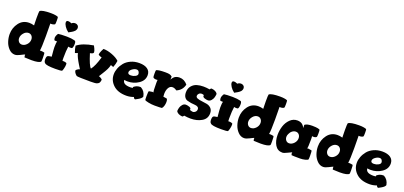

<svg xmlns="http://www.w3.org/2000/svg" viewBox="24 -1799 6025 2860"><g transform="rotate(20 3037.0 -369.0)"><path d="M25 -254Q25 -355 84.5 -433.5Q144 -512 245 -512Q281 -512 323 -500Q323 -502 321.5 -539.5Q320 -577 320 -619Q320 -718 325 -728Q360 -758 497 -758Q541 -758 570.5 -752.5Q600 -747 606 -743L613 -739Q617 -730 617 -683Q617 -635 613 -626Q608 -618 590.5 -613Q573 -608 557 -608Q545 -608 541 -609Q541 -592 542 -526.5Q543 -461 543 -412Q543 -234 533 -178Q536 -179 550 -179Q572 -179 604 -172Q612 -166 612 -87Q612 -43 609 -31Q581 0 463 0Q459 0 351 -4Q346 -23 346 -39Q346 -47 347 -48Q331 -43 282.5 -17.5Q234 8 201 8Q148 8 106 -35Q64 -78 44.5 -137Q25 -196 25 -254ZM178 -247Q178 -215 197 -192Q216 -169 247 -169Q288 -169 322.5 -205Q357 -241 357 -287Q357 -321 337.5 -344Q318 -367 286 -367Q244 -367 211 -328.5Q178 -290 178 -247Z M651 -83Q651 -132 671 -140Q680 -145 706 -149Q724 -152 729 -152Q718 -268 718 -300Q718 -370 728 -392Q699 -392 683 -396Q675 -417 675 -433Q675 -464 702 -504Q739 -511 841 -511Q876 -511 909 -507Q942 -503 960.5 -497.5Q979 -492 979 -487Q987 -475 987 -450Q987 -397 971 -377Q968 -373 944 -373Q920 -373 910 -378Q899 -308 899 -197Q899 -150 902 -148Q908 -149 919 -149Q945 -149 967 -138Q971 -131 971 -114Q971 -89 963 -55.5Q955 -22 947 -9Q931 0 840 0Q694 0 671 -27Q651 -41 651 -83ZM751 -706Q751 -734 781 -734Q806 -734 835 -719Q856 -740 891 -740Q913 -740 930 -725Q947 -710 947 -684Q947 -671 941.5 -659Q936 -647 930 -639Q924 -631 910 -620.5Q896 -610 888.5 -605.5Q881 -601 862 -590.5Q843 -580 838 -577Q799 -606 775 -642.5Q751 -679 751 -706Z M1007 -428Q1095 -498 1263 -525Q1264 -525 1283 -486Q1300 -449 1300 -430Q1300 -413 1278 -405Q1256 -397 1246 -397Q1302 -216 1339 -185Q1388 -245 1432 -397Q1420 -397 1401 -406Q1377 -417 1376 -422Q1376 -444 1395 -486Q1414 -525 1415 -525Q1480 -525 1556.5 -495.5Q1633 -466 1671 -428L1661 -376Q1653 -346 1643 -322Q1624 -326 1601 -337Q1593 -301 1576 -266Q1559 -231 1527 -180.5Q1495 -130 1489 -119Q1500 -119 1519 -107Q1539 -96 1547 -84Q1543 -52 1534.5 -36.5Q1526 -21 1499 -10Q1477 -1 1401 -1Q1198 -1 1178 -9Q1131 -47 1131 -84Q1138 -94 1159 -107Q1178 -119 1189 -119Q1187 -121 1169.5 -150Q1152 -179 1146 -188.5Q1140 -198 1125 -224.5Q1110 -251 1103 -266Q1096 -281 1088 -301Q1080 -321 1077 -337Q1054 -326 1035 -322Q1026 -345 1017 -376Q1014 -390 1007 -428Z M1687 -222Q1687 -269 1705.5 -318Q1724 -367 1759.5 -410.5Q1795 -454 1855.5 -482Q1916 -510 1991 -510Q2074 -510 2120.5 -476.5Q2167 -443 2167 -381Q2167 -297 2089.5 -244.5Q2012 -192 1916 -192Q1890 -192 1863 -197Q1865 -124 1985 -124Q2006 -124 2021 -127Q2021 -135 2024 -144Q2068 -180 2119 -180Q2129 -180 2134 -179Q2200 -143 2215 -61Q2214 -53 2207.5 -44Q2201 -35 2194 -28.5Q2187 -22 2174 -13.5Q2161 -5 2153.5 -1Q2146 3 2131.5 11Q2117 19 2115 20Q2109 20 2105 18.5Q2101 17 2097.5 13.5Q2094 10 2093 8.5Q2092 7 2089 0.5Q2086 -6 2085 -7Q2029 14 1970 14Q1836 14 1761.5 -55Q1687 -124 1687 -222ZM1882 -326Q1882 -293 1930 -293Q1966 -293 1999 -310Q2032 -327 2032 -352Q2032 -369 2020.5 -387.5Q2009 -406 1984 -406Q1953 -406 1917.5 -381Q1882 -356 1882 -326Z M2254 -439Q2254 -486 2258 -495Q2294 -513 2402 -513Q2445 -513 2467 -507.5Q2489 -502 2509 -485Q2508 -468 2508 -434L2511 -442Q2515 -450 2523.5 -461.5Q2532 -473 2544 -484.5Q2556 -496 2578 -504Q2600 -512 2627 -512Q2703 -512 2756 -447Q2735 -353 2645 -315Q2609 -341 2578 -341Q2538 -341 2515.5 -301.5Q2493 -262 2493 -204Q2493 -184 2496 -161Q2502 -161 2538 -155L2551 -153Q2566 -142 2566 -100Q2566 -70 2557 -40Q2548 -10 2533 4Q2513 8 2418 8Q2369 8 2317.5 -2.5Q2266 -13 2260 -23Q2257 -35 2257 -79Q2257 -158 2265 -164Q2307 -173 2319 -173Q2329 -173 2336 -170Q2327 -184 2327 -315Q2327 -360 2330 -366Q2318 -364 2308 -364Q2272 -364 2258 -382Q2254 -391 2254 -439Z M2763 -30Q2764 -59 2772 -87Q2780 -115 2801.5 -139.5Q2823 -164 2853 -164Q2878 -164 2907.5 -153.5Q2937 -143 2937 -123Q2937 -119 2935 -111Q2971 -99 2984 -99Q3007 -99 3024.5 -116.5Q3042 -134 3042 -159Q3042 -183 3023.5 -195Q3005 -207 2976.5 -208Q2948 -209 2915.5 -214Q2883 -219 2854.5 -227.5Q2826 -236 2807.5 -264Q2789 -292 2789 -338Q2789 -400 2823 -440Q2857 -480 2903.5 -494Q2950 -508 3008 -508Q3052 -508 3106 -499Q3116 -517 3129 -521Q3203 -514 3227 -471Q3225 -442 3217.5 -414.5Q3210 -387 3188.5 -362Q3167 -337 3136 -337Q3111 -337 3082 -347.5Q3053 -358 3053 -378Q3053 -382 3055 -390Q3031 -398 3017 -398Q2993 -398 2976 -381Q2959 -364 2959 -344Q2959 -320 2987.5 -309Q3016 -298 3056.5 -294Q3097 -290 3138 -282Q3179 -274 3207.5 -245.5Q3236 -217 3236 -166Q3236 -80 3162 -36.5Q3088 7 2986 7Q2938 7 2884 -2Q2874 16 2861 20Q2787 13 2763 -30Z M3280 -83Q3280 -132 3300 -140Q3309 -145 3335 -149Q3353 -152 3358 -152Q3347 -268 3347 -300Q3347 -370 3357 -392Q3328 -392 3312 -396Q3304 -417 3304 -433Q3304 -464 3331 -504Q3368 -511 3470 -511Q3505 -511 3538 -507Q3571 -503 3589.5 -497.5Q3608 -492 3608 -487Q3616 -475 3616 -450Q3616 -397 3600 -377Q3597 -373 3573 -373Q3549 -373 3539 -378Q3528 -308 3528 -197Q3528 -150 3531 -148Q3537 -149 3548 -149Q3574 -149 3596 -138Q3600 -131 3600 -114Q3600 -89 3592 -55.5Q3584 -22 3576 -9Q3560 0 3469 0Q3323 0 3300 -27Q3280 -41 3280 -83ZM3380 -706Q3380 -734 3410 -734Q3435 -734 3464 -719Q3485 -740 3520 -740Q3542 -740 3559 -725Q3576 -710 3576 -684Q3576 -671 3570.5 -659Q3565 -647 3559 -639Q3553 -631 3539 -620.5Q3525 -610 3517.5 -605.5Q3510 -601 3491 -590.5Q3472 -580 3467 -577Q3428 -606 3404 -642.5Q3380 -679 3380 -706Z M3658 -254Q3658 -355 3717.5 -433.5Q3777 -512 3878 -512Q3914 -512 3956 -500Q3956 -502 3954.5 -539.5Q3953 -577 3953 -619Q3953 -718 3958 -728Q3993 -758 4130 -758Q4174 -758 4203.5 -752.5Q4233 -747 4239 -743L4246 -739Q4250 -730 4250 -683Q4250 -635 4246 -626Q4241 -618 4223.5 -613Q4206 -608 4190 -608Q4178 -608 4174 -609Q4174 -592 4175 -526.5Q4176 -461 4176 -412Q4176 -234 4166 -178Q4169 -179 4183 -179Q4205 -179 4237 -172Q4245 -166 4245 -87Q4245 -43 4242 -31Q4214 0 4096 0Q4092 0 3984 -4Q3979 -23 3979 -39Q3979 -47 3980 -48Q3964 -43 3915.5 -17.5Q3867 8 3834 8Q3781 8 3739 -35Q3697 -78 3677.5 -137Q3658 -196 3658 -254ZM3811 -247Q3811 -215 3830 -192Q3849 -169 3880 -169Q3921 -169 3955.5 -205Q3990 -241 3990 -287Q3990 -321 3970.5 -344Q3951 -367 3919 -367Q3877 -367 3844 -328.5Q3811 -290 3811 -247Z M4289 -208Q4289 -281 4310.5 -348.5Q4332 -416 4380.5 -464Q4429 -512 4495 -512Q4522 -512 4543.5 -504Q4565 -496 4577.5 -484.5Q4590 -473 4598 -461.5Q4606 -450 4609 -442L4613 -434Q4613 -468 4612 -485Q4645 -513 4730 -513Q4760 -513 4783.5 -511Q4807 -509 4819 -506Q4831 -503 4838.5 -500Q4846 -497 4848 -496L4850 -495Q4854 -486 4854 -439Q4854 -391 4850 -382Q4836 -364 4800 -364Q4790 -364 4778 -366Q4781 -360 4781 -315Q4781 -184 4772 -170Q4779 -173 4789 -173Q4801 -173 4843 -164Q4851 -158 4851 -79Q4851 -35 4848 -23Q4842 -12 4803.5 -2Q4765 8 4722 8Q4602 8 4588 4Q4581 -15 4581 -28Q4581 -36 4584 -40Q4569 -35 4519.5 -9.5Q4470 16 4445 16Q4368 16 4328.5 -49Q4289 -114 4289 -208ZM4422 -227Q4422 -195 4441 -172Q4460 -149 4491 -149Q4532 -149 4566.5 -185Q4601 -221 4601 -267Q4601 -301 4581.5 -324Q4562 -347 4530 -347Q4500 -347 4474 -327Q4448 -307 4434 -274Q4422 -251 4422 -227Z M4912 -254Q4912 -355 4971.5 -433.5Q5031 -512 5132 -512Q5168 -512 5210 -500Q5210 -502 5208.5 -539.5Q5207 -577 5207 -619Q5207 -718 5212 -728Q5247 -758 5384 -758Q5428 -758 5457.5 -752.5Q5487 -747 5493 -743L5500 -739Q5504 -730 5504 -683Q5504 -635 5500 -626Q5495 -618 5477.5 -613Q5460 -608 5444 -608Q5432 -608 5428 -609Q5428 -592 5429 -526.5Q5430 -461 5430 -412Q5430 -234 5420 -178Q5423 -179 5437 -179Q5459 -179 5491 -172Q5499 -166 5499 -87Q5499 -43 5496 -31Q5468 0 5350 0Q5346 0 5238 -4Q5233 -23 5233 -39Q5233 -47 5234 -48Q5218 -43 5169.5 -17.5Q5121 8 5088 8Q5035 8 4993 -35Q4951 -78 4931.5 -137Q4912 -196 4912 -254ZM5065 -247Q5065 -215 5084 -192Q5103 -169 5134 -169Q5175 -169 5209.5 -205Q5244 -241 5244 -287Q5244 -321 5224.5 -344Q5205 -367 5173 -367Q5131 -367 5098 -328.5Q5065 -290 5065 -247Z M5540 -222Q5540 -269 5558.5 -318Q5577 -367 5612.5 -410.5Q5648 -454 5708.5 -482Q5769 -510 5844 -510Q5927 -510 5973.5 -476.5Q6020 -443 6020 -381Q6020 -297 5942.5 -244.5Q5865 -192 5769 -192Q5743 -192 5716 -197Q5718 -124 5838 -124Q5859 -124 5874 -127Q5874 -135 5877 -144Q5921 -180 5972 -180Q5982 -180 5987 -179Q6053 -143 6068 -61Q6067 -53 6060.5 -44Q6054 -35 6047 -28.5Q6040 -22 6027 -13.5Q6014 -5 6006.5 -1Q5999 3 5984.5 11Q5970 19 5968 20Q5962 20 5958 18.5Q5954 17 5950.5 13.5Q5947 10 5946 8.5Q5945 7 5942 0.5Q5939 -6 5938 -7Q5882 14 5823 14Q5689 14 5614.5 -55Q5540 -124 5540 -222ZM5735 -326Q5735 -293 5783 -293Q5819 -293 5852 -310Q5885 -327 5885 -352Q5885 -369 5873.5 -387.5Q5862 -406 5837 -406Q5806 -406 5770.5 -381Q5735 -356 5735 -326Z"/></g></svg>

Font: Gorditas
Style: Bold
Weight: 700
Designer: Gustavo Dipre (gbrenda1987@gmail.com)
Foundry: Gustavo Dipre (gbrenda1987@gmail.com)
Version: Version 001.001